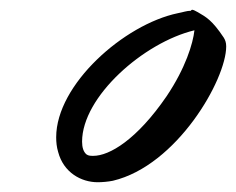

<svg xmlns="http://www.w3.org/2000/svg" viewBox="-20 -704 483 393"><path d="M371 -682C362 -682 355 -679 344 -677C234 -654 95 -531 95 -423C95 -413 96 -403 99 -393C110 -351 146 -331 180 -331C189 -331 201 -332 211 -334C342 -365 443 -541 443 -609C443 -617 441 -622 438 -627C414 -663 402 -669 385 -679C378 -683 375 -684 374 -684C372 -684 371 -683 371 -682ZM321 -507C260 -418 204 -385 171 -385C166 -385 161 -385 157 -388C151 -393 148 -402 148 -414C148 -506 274 -617 378 -642C375 -615 360 -565 321 -507Z"/></svg>

Font: Oregano
Style: Italic
Weight: 400
Italic angle: -12°
Designer: Astigmatic (AOETI)
Foundry: Astigmatic (AOETI)
Version: Version 1.000